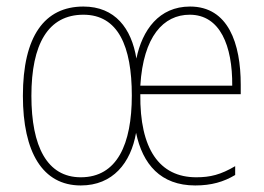

<svg xmlns="http://www.w3.org/2000/svg" viewBox="-20 -557 808 587"><path d="M561 -537C466 -537 415 -465 397 -378C382 -470 332 -537 235 -537C116 -537 50 -446 50 -264C50 -92 110 10 227 10C325 10 380 -59 396 -151C416 -55 471 10 577 10C626 10 664 -1 699 -22V-49C655 -23 623 -15 580 -15C467 -15 407 -102 409 -269H716V-298C716 -424 678 -537 561 -537ZM235 -512C341 -512 383 -416 383 -265C383 -116 338 -15 227 -15C124 -15 76 -109 76 -264C76 -422 127 -512 235 -512ZM560 -512C653 -512 691 -417 690 -295H409C418 -446 480 -512 560 -512Z"/></svg>

Font: Noto Sans Lao UI Cond Thin
Style: Regular
Weight: 100
Width: 3
Designer: Monotype Design Team
Foundry: Monotype Imaging Inc.
Version: Version 2.000